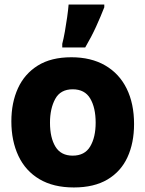

<svg xmlns="http://www.w3.org/2000/svg" viewBox="-20 -815 640 845"><path d="M305 10Q215 10 153.5 -26.5Q92 -63 61 -129Q30 -195 30 -281Q30 -363 59 -426.5Q88 -490 146.5 -526.5Q205 -563 294 -563Q381 -563 443 -527Q505 -491 537.5 -425Q570 -359 570 -269Q570 -186 541 -123Q512 -60 453 -25Q394 10 305 10ZM300 -130Q353 -130 377 -170.5Q401 -211 401 -275Q401 -341 377 -381.5Q353 -422 300 -422Q246 -422 223 -379.5Q200 -337 200 -275Q200 -209 224 -169.5Q248 -130 300 -130ZM254 -622Q260 -645 265.5 -676Q271 -707 275.5 -739Q280 -771 282 -795H439V-783Q423 -742 403 -698Q383 -654 355 -606H254Z"/></svg>

Font: Noto Sans Mono Black
Style: Regular
Weight: 900
Designer: Monotype Design Team
Foundry: Monotype Imaging Inc.
Version: Version 2.014